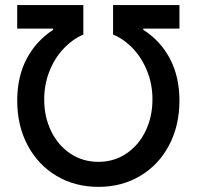

<svg xmlns="http://www.w3.org/2000/svg" viewBox="-20 -727 775 757"><path d="M189.5 -609.4V-614.3H47.9V-707H308.6V-590.8Q265.6 -572.3 230.5 -534.9Q195.3 -497.6 174.8 -445.8Q154.3 -394 154.3 -335Q154.3 -266.1 181.6 -210Q209 -153.8 257.6 -121.3Q306.2 -88.9 368.2 -88.9Q429.2 -88.9 477.8 -121.3Q526.4 -153.8 553.7 -210Q581.1 -266.1 581.1 -335Q581.1 -394 560.5 -445.8Q540 -497.6 504.6 -535.2Q469.2 -572.8 425.8 -590.8V-707H687.5V-614.3H544.9V-609.4Q612.8 -566.4 650.1 -495.4Q687.5 -424.3 687.5 -330.1Q687.5 -231.9 646.7 -154.5Q606 -77.1 533.2 -33.7Q460.4 9.8 368.2 9.8Q275.4 9.8 202.6 -33.7Q129.9 -77.1 88.9 -154.3Q47.9 -231.4 47.9 -330.1Q47.9 -424.3 85 -494.9Q122.1 -565.4 189.5 -609.4Z"/></svg>

Font: Pretendard Medium
Style: Regular
Weight: 500
Designer: Base glyphs from Inter by Rasmus Andersson; Hangeul glyphs from Noto Sans CJK(Source Han Sans) by Jang Soo-young and Kan
Foundry: Kil Hyung-jin
Version: Version 1.309